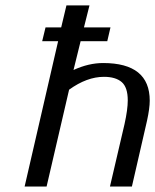

<svg xmlns="http://www.w3.org/2000/svg" viewBox="-20 -680 566 700"><path d="M191.9 -529.8H133.8L146 -580.1H203.1L222.2 -660.2H306.2L286.1 -580.1H382.8L371.1 -529.8H273.9L248 -424.8Q303.2 -450.2 356 -450.2Q525.9 -450.2 525.9 -313Q525.9 -285.2 516.1 -240.2L460.9 0H380.9L434.1 -228Q445.8 -280.8 445.8 -314Q445.8 -361.8 423.6 -380.9Q401.4 -399.9 358.9 -399.9Q296.9 -399.9 231.9 -353L149.9 0H69.8Z"/></svg>

Font: Pfennig
Style: Italic
Weight: 500
Italic angle: -13°
Version: Version 20120410 ; ttfautohint (v0.8)